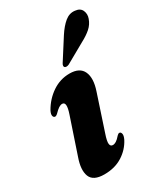

<svg xmlns="http://www.w3.org/2000/svg" viewBox="-174 -760 736 847"><g transform="rotate(-30 194.0 -336.5)"><path d="M199 -84Q207 -84 216 -89.5Q225 -95 238 -110Q244.5 -117 250 -116.5Q257 -116.5 259.5 -106.5Q262 -96.5 253.5 -79Q233 -39.5 194.2 -15Q155.5 9.5 102 9.5Q45.5 9.5 32.2 -24.8Q19 -59 39 -115.5L99.5 -295.5Q119.5 -353.5 95 -353.5Q87 -353.5 77.5 -347.5Q68 -341.5 52.5 -325.5Q45.5 -319.5 40.5 -320Q33 -320.5 30.8 -329.5Q28.5 -338.5 36.5 -354.5Q61.5 -398.5 101.8 -425.8Q142 -453 190 -453Q242 -453 257.8 -417.8Q273.5 -382.5 254 -325L194.5 -145Q183 -111.5 184.8 -97.8Q186.5 -84 199 -84ZM254 -612.5Q276 -646.5 299.2 -665.5Q322.5 -684.5 349.5 -681Q375.5 -678.5 383.8 -659.5Q392 -640.5 384.5 -620Q376 -595.5 356.5 -578.2Q337 -561 307.5 -545.5L207 -489Q200.5 -486 194 -486Q187.5 -486 184.5 -490.5Q181.5 -495.5 184 -501.5Q186.5 -507.5 191.5 -514.5Z"/></g></svg>

Font: Fraunces 144pt Soft
Style: Bold Italic
Weight: 700
Italic angle: -16°
Version: Version 1.000;[b76b70a41]